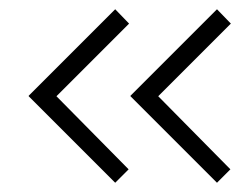

<svg xmlns="http://www.w3.org/2000/svg" viewBox="-20 -475 538 415"><path d="M229 -455 42 -268V-267L229 -80L258 -109L102 -267L259 -424ZM449 -455 262 -268V-267L449 -80L478 -109L322 -267L479 -424Z"/></svg>

Font: Advent Pro
Style: Light
Weight: 300
Designer: Andreas Kalpakidis
Foundry: Andreas Kalpakidis
Version: Version 2.002 2007